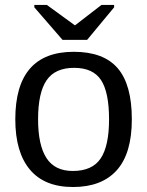

<svg xmlns="http://www.w3.org/2000/svg" viewBox="-20 -748 596 778"><path d="M514.2 -264.6Q514.2 -126 453.1 -58.1Q392.1 9.8 275.9 9.8Q160.2 9.8 101.1 -60.8Q42 -131.3 42 -264.6Q42 -538.1 278.8 -538.1Q399.9 -538.1 457 -471.4Q514.2 -404.8 514.2 -264.6ZM421.9 -264.6Q421.9 -374 389.4 -423.6Q356.9 -473.1 280.3 -473.1Q203.1 -473.1 168.7 -422.6Q134.3 -372.1 134.3 -264.6Q134.3 -160.2 168.2 -107.7Q202.1 -55.2 274.9 -55.2Q354 -55.2 387.9 -106Q421.9 -156.7 421.9 -264.6ZM442.4 -718.3 333 -586.4H233.4L119.1 -718.3V-728H169.9L283.2 -645.5H284.2L391.1 -728H442.4Z"/></svg>

Font: Arimo Nerd Font
Style: Regular
Weight: 400
Designer: Steve Matteson
Foundry: Monotype Imaging Inc.
Version: Version 1.33;Nerd Fonts 3.2.1